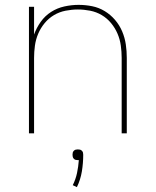

<svg xmlns="http://www.w3.org/2000/svg" viewBox="-20 -548 640 789"><path d="M99 0V-520H120V-406Q130 -434 147.5 -458.5Q165 -483 190 -499Q215 -515 244.5 -521.5Q274 -528 303 -528Q331 -528 358.5 -522.5Q386 -517 410 -502.5Q434 -488 452.5 -466.5Q471 -445 482 -419Q493 -393 497 -365.5Q501 -338 501 -310V0H480V-310Q480 -335 476.5 -360.5Q473 -386 463 -409.5Q453 -433 436.5 -453Q420 -473 398 -486Q376 -499 350.5 -504Q325 -509 300 -509Q275 -509 249.5 -504Q224 -499 202 -486Q180 -473 163.5 -453Q147 -433 137 -409.5Q127 -386 123.5 -360.5Q120 -335 120 -310V0ZM296 221 279 213Q291 189 296.5 163Q302 137 304 110H300Q295 110 291 109Q287 108 283.5 104.5Q280 101 279 96.5Q278 92 278 88Q278 83 279 79Q280 75 283.5 71.5Q287 68 291 67Q295 66 300 66Q305 66 309 67Q313 68 316.5 71.5Q320 75 321 79Q322 83 322 88Q322 122 316.5 156Q311 190 296 221Z"/></svg>

Font: Iosevka Thin Extended
Style: Regular
Weight: 100
Width: 7
Monospace: yes
Designer: Belleve Invis
Foundry: Belleve Invis
Version: Version 32.5.0; ttfautohint (v1.8.4)